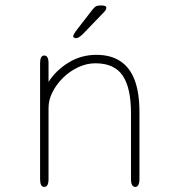

<svg xmlns="http://www.w3.org/2000/svg" viewBox="-20 -692 659 716"><path d="M484.5 5Q468.5 5 468.5 -24V-269Q468.5 -365 437.2 -410.5Q406 -456 336 -456Q303.5 -456 272.2 -441.5Q241 -427 216 -402.8Q191 -378.5 176 -349Q161 -319.5 161 -290V-24Q161 5 145 5Q129.5 5 129.5 -24V-456.5Q129.5 -485 145 -485Q161 -485 161 -456.5V-386.5Q188 -429 235 -458.2Q282 -487.5 339.5 -487.5Q392.5 -487.5 428.2 -464.2Q464 -441 482 -393.8Q500 -346.5 500 -274V-24Q500 -10 496 -2.5Q492 5 484.5 5ZM263 -549.5Q261 -549.5 257 -551.2Q253 -553 253 -557Q253 -563 267.5 -582L324 -655Q331 -664 336.8 -667.8Q342.5 -671.5 353.5 -671.5H361.5Q367.5 -671.5 372 -669.5Q376.5 -667.5 376.5 -663Q376.5 -655.5 367.5 -646.5L291 -567Q283 -559 276 -554.2Q269 -549.5 263 -549.5Z"/></svg>

Font: Sono ExtraLight Monospace ExtraLight
Style: Regular
Weight: 250
Version: Version 2.112